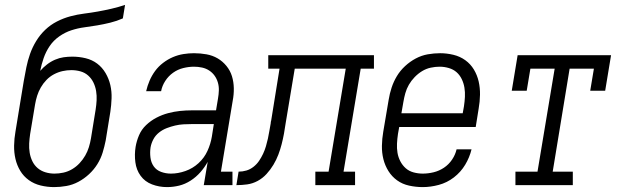

<svg xmlns="http://www.w3.org/2000/svg" viewBox="-20 -755 2540 783"><path d="M201 8Q173 8 146 1.5Q119 -5 97.5 -20.5Q76 -36 62.5 -58.5Q49 -81 43 -107Q37 -133 37.5 -161.5Q38 -190 43 -218L62 -334Q66 -357 69.5 -379.5Q73 -402 77 -425Q82 -453 87.5 -480.5Q93 -508 102.5 -535Q112 -562 127.5 -587.5Q143 -613 164.5 -633.5Q186 -654 212.5 -667.5Q239 -681 267 -688.5Q295 -696 323 -699.5Q351 -703 379 -708Q407 -713 435 -719.5Q463 -726 490 -735L481 -680Q456 -669 429.5 -662.5Q403 -656 376.5 -651.5Q350 -647 323.5 -643.5Q297 -640 271 -631.5Q245 -623 221.5 -606.5Q198 -590 182.5 -567Q167 -544 158 -518Q149 -492 144 -466Q156 -480 171.5 -492Q187 -504 204.5 -511.5Q222 -519 239.5 -521.5Q257 -524 275 -524Q303 -524 329.5 -517.5Q356 -511 376.5 -495.5Q397 -480 410.5 -457Q424 -434 430 -408Q436 -382 435 -354Q434 -326 430 -299L411 -182Q406 -157 398.5 -132.5Q391 -108 377 -85.5Q363 -63 343 -44.5Q323 -26 299.5 -13.5Q276 -1 250.5 3.5Q225 8 201 8ZM202 -47Q220 -47 238.5 -51Q257 -55 274 -65Q291 -75 304.5 -89.5Q318 -104 327.5 -120.5Q337 -137 342.5 -155Q348 -173 351 -191L370 -308Q373 -327 374 -346Q375 -365 372 -383.5Q369 -402 361 -418.5Q353 -435 339.5 -447Q326 -459 308 -464Q290 -469 271 -469Q253 -469 235 -465Q217 -461 200 -452Q183 -443 169.5 -429Q156 -415 146.5 -398.5Q137 -382 131.5 -364.5Q126 -347 123 -329L103 -209Q100 -189 99 -170Q98 -151 101 -132.5Q104 -114 112 -97.5Q120 -81 133.5 -69.5Q147 -58 165 -52.5Q183 -47 202 -47Z M661 8Q661 8 661 8Q661 8 661 8Q629 8 600 -3Q571 -14 553.5 -38Q536 -62 532 -93.5Q528 -125 533 -156Q537 -180 547 -203.5Q557 -227 576 -245Q595 -263 618 -275Q641 -287 665.5 -293.5Q690 -300 714 -302.5Q738 -305 762 -305H861L869 -353Q872 -370 872.5 -386.5Q873 -403 868.5 -418.5Q864 -434 855 -446.5Q846 -459 833 -467.5Q820 -476 804 -479.5Q788 -483 771 -483Q750 -483 727.5 -477.5Q705 -472 686 -458.5Q667 -445 654 -425Q641 -405 637 -383H576Q581 -405 590 -426Q599 -447 612.5 -465.5Q626 -484 645 -498.5Q664 -513 685 -522Q706 -531 728 -534.5Q750 -538 771 -538Q797 -538 822 -533.5Q847 -529 867.5 -517Q888 -505 903.5 -486Q919 -467 926 -444Q933 -421 933.5 -395.5Q934 -370 929 -344L881 -55H928V0H811L827 -95Q815 -73 797.5 -53Q780 -33 757.5 -18.5Q735 -4 710.5 2Q686 8 661 8ZM677 -47Q706 -47 736 -57.5Q766 -68 789.5 -89.5Q813 -111 826 -139.5Q839 -168 844 -198L852 -249H762Q745 -249 728 -248Q711 -247 694 -243Q677 -239 660 -232.5Q643 -226 628.5 -214.5Q614 -203 605.5 -187Q597 -171 594 -154Q591 -134 593.5 -113Q596 -92 607 -76.5Q618 -61 637 -54Q656 -47 677 -47Z M944 0 953 -55Q969 -55 984.5 -59.5Q1000 -64 1013.5 -74.5Q1027 -85 1036.5 -99Q1046 -113 1053 -128Q1060 -143 1064.5 -158.5Q1069 -174 1072.5 -189.5Q1076 -205 1078.5 -221Q1081 -237 1084 -252Q1084 -255 1084.5 -258Q1085 -261 1086 -264L1120 -475H1074V-530H1505V-475H1451L1381 -55H1428V0H1266V-55H1320L1390 -475H1182L1145 -253Q1142 -231 1138 -209.5Q1134 -188 1128.5 -166.5Q1123 -145 1115 -124Q1107 -103 1095 -83Q1083 -63 1067 -45.5Q1051 -28 1030.5 -17Q1010 -6 988 -3Q966 0 944 0Z M1704 8Q1676 8 1648.5 2Q1621 -4 1599.5 -19.5Q1578 -35 1564 -57.5Q1550 -80 1543.5 -106Q1537 -132 1537.5 -160.5Q1538 -189 1543 -218L1565 -348Q1569 -373 1577 -397.5Q1585 -422 1598.5 -444.5Q1612 -467 1632 -485.5Q1652 -504 1675.5 -516.5Q1699 -529 1724.5 -533.5Q1750 -538 1775 -538Q1802 -538 1829 -531.5Q1856 -525 1877.5 -509.5Q1899 -494 1912.5 -471.5Q1926 -449 1932 -423Q1938 -397 1937.5 -368.5Q1937 -340 1932 -312L1920 -237H1608L1603 -209Q1600 -189 1599 -169.5Q1598 -150 1601 -132Q1604 -114 1612.5 -97.5Q1621 -81 1634.5 -69Q1648 -57 1666.5 -52Q1685 -47 1704 -47Q1726 -47 1748.5 -52.5Q1771 -58 1790.5 -71Q1810 -84 1823.5 -104Q1837 -124 1842 -146H1903Q1895 -113 1877 -83Q1859 -53 1831 -31.5Q1803 -10 1769.5 -1Q1736 8 1704 8ZM1617 -293H1867L1872 -321Q1875 -341 1876 -360Q1877 -379 1874 -397.5Q1871 -416 1863 -432.5Q1855 -449 1842 -460.5Q1829 -472 1810.5 -477.5Q1792 -483 1773 -483Q1755 -483 1736.5 -479Q1718 -475 1701.5 -465Q1685 -455 1671 -440.5Q1657 -426 1647.5 -409.5Q1638 -393 1633 -375Q1628 -357 1625 -339Z M2082 0V-55H2172L2242 -475H2143L2128 -385H2067L2091 -530H2472L2448 -385H2387L2402 -475H2303L2234 -55H2316V0Z"/></svg>

Font: Iosevka Slab Light Oblique
Style: Regular
Weight: 300
Italic angle: -9°
Monospace: yes
Designer: Belleve Invis
Foundry: Belleve Invis
Version: Version 11.1.1; ttfautohint (v1.8.3)